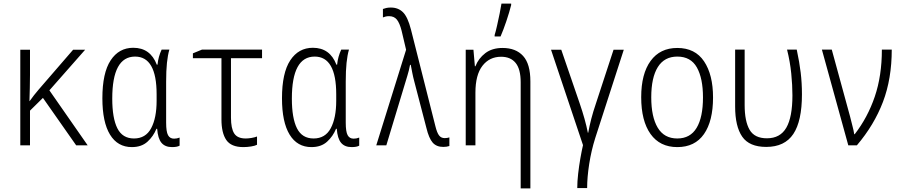

<svg xmlns="http://www.w3.org/2000/svg" viewBox="-20 -809 5040 1069"><path d="M93 0V-532H147V-392Q147 -353 146 -319Q145 -285 144 -246H145Q158 -264 169.5 -279Q181 -294 195 -310L387 -532H454L255 -306L468 0H404L219 -264L147 -193V0Z M714 10Q635 10 592.5 -59.5Q550 -129 550 -262Q550 -403 596 -473Q642 -543 722 -543Q817 -543 853 -449H857Q859 -471 865 -492.5Q871 -514 880 -533H923Q914 -502 909.5 -459Q905 -416 905 -354V-126Q905 -76 915.5 -56.5Q926 -37 949 -37Q965 -37 980 -43V2Q966 10 938 10Q899 10 879 -14Q859 -38 855 -92H851Q834 -50 801 -20Q768 10 714 10ZM726 -38Q791 -38 821.5 -95Q852 -152 852 -248V-284Q852 -494 732 -494Q605 -494 605 -260Q605 -151 633.5 -94.5Q662 -38 726 -38Z M1335 10Q1267 10 1240 -29.5Q1213 -69 1213 -144V-485H1054V-512L1105 -533H1439V-485H1266V-154Q1266 -94 1284 -66Q1302 -38 1348 -38Q1363 -38 1380.5 -41Q1398 -44 1411 -49V-3Q1400 3 1378 6.5Q1356 10 1335 10Z M1714 10Q1635 10 1592.5 -59.5Q1550 -129 1550 -262Q1550 -403 1596 -473Q1642 -543 1722 -543Q1817 -543 1853 -449H1857Q1859 -471 1865 -492.5Q1871 -514 1880 -533H1923Q1914 -502 1909.5 -459Q1905 -416 1905 -354V-126Q1905 -76 1915.5 -56.5Q1926 -37 1949 -37Q1965 -37 1980 -43V2Q1966 10 1938 10Q1899 10 1879 -14Q1859 -38 1855 -92H1851Q1834 -50 1801 -20Q1768 10 1714 10ZM1726 -38Q1791 -38 1821.5 -95Q1852 -152 1852 -248V-284Q1852 -494 1732 -494Q1605 -494 1605 -260Q1605 -151 1633.5 -94.5Q1662 -38 1726 -38Z M2448 9Q2410 9 2389 -15Q2368 -39 2354 -97L2287 -354Q2280 -380 2275.5 -403.5Q2271 -427 2267 -448H2263Q2260 -433 2256.5 -417.5Q2253 -402 2248 -387L2131 0H2075L2241 -532L2216 -638Q2205 -681 2189.5 -700Q2174 -719 2146 -719Q2136 -719 2127.5 -717Q2119 -715 2112 -712V-759Q2120 -762 2130.5 -764.5Q2141 -767 2156 -767Q2197 -767 2223.5 -741Q2250 -715 2268 -645L2404 -107Q2413 -70 2424.5 -55Q2436 -40 2456 -40Q2470 -40 2482 -44V4Q2467 9 2448 9Z M2573 0V-532H2616L2624 -440H2627Q2644 -484 2682 -513Q2720 -542 2778 -542Q2852 -542 2892.5 -497.5Q2933 -453 2933 -356V240H2879V-351Q2879 -424 2851 -458.5Q2823 -493 2770 -493Q2705 -493 2666 -442.5Q2627 -392 2627 -293V0ZM2734 -614Q2740 -633 2747.5 -666.5Q2755 -700 2762 -734Q2769 -768 2772 -789H2826V-781Q2816 -741 2799.5 -692Q2783 -643 2767 -606H2734Z M3194 238Q3194 202 3199 158Q3204 114 3211.5 71.5Q3219 29 3226 -1L3048 -532H3105L3207 -235Q3239 -142 3253 -70H3255Q3262 -108 3272 -147Q3282 -186 3299 -236L3396 -532H3453L3294 -40Q3272 30 3260.5 104Q3249 178 3249 238Z M3751 10Q3654 10 3602 -63Q3550 -136 3550 -268Q3550 -398 3602.5 -470Q3655 -542 3751 -542Q3850 -542 3900 -467.5Q3950 -393 3950 -266Q3950 -135 3899.5 -62.5Q3849 10 3751 10ZM3751 -38Q3823 -38 3858.5 -97Q3894 -156 3894 -267Q3894 -373 3860 -433.5Q3826 -494 3751 -494Q3679 -494 3642.5 -435.5Q3606 -377 3606 -267Q3606 -158 3642 -98Q3678 -38 3751 -38Z M4246 9Q4152 9 4112.5 -48Q4073 -105 4073 -216V-533H4126V-224Q4126 -134 4153.5 -86.5Q4181 -39 4250 -39Q4324 -39 4358 -98Q4392 -157 4392 -278Q4392 -334 4385.5 -399.5Q4379 -465 4362 -533H4416Q4431 -463 4438 -405Q4445 -347 4445 -284Q4445 -135 4397 -63Q4349 9 4246 9Z M4703 0 4556 -533H4611L4713 -160Q4719 -134 4726 -108.5Q4733 -83 4736 -62H4739Q4811 -155 4850.5 -271Q4890 -387 4890 -533H4945Q4945 -370 4896 -241.5Q4847 -113 4751 0Z"/></svg>

Font: Noto Sans Mono ExtraCondensed Light
Style: Regular
Weight: 300
Width: 2
Designer: Monotype Design Team
Foundry: Monotype Imaging Inc.
Version: Version 2.014; ttfautohint (v1.8.4.7-5d5b)